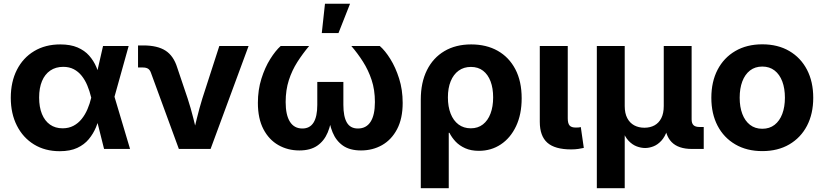

<svg xmlns="http://www.w3.org/2000/svg" viewBox="-20 -775 4288 999"><path d="M291 11.7Q214.4 11.7 157 -23.4Q99.6 -58.6 67.9 -121.3Q36.1 -184.1 36.1 -266.1Q36.1 -349.1 67.9 -411.6Q99.6 -474.1 157.7 -509Q215.8 -543.9 293.5 -543.9Q346.7 -543.9 383.5 -528.1Q420.4 -512.2 443.8 -485.6Q467.3 -459 481.4 -426Q495.6 -393.1 503.4 -359.9H543.9L574.7 -274.9L656.7 0H521.5L454.1 -269Q446.3 -301.8 434.3 -330.3Q422.4 -358.9 405 -380.6Q387.7 -402.3 364 -414.8Q340.3 -427.2 309.1 -427.2Q270 -427.2 241.7 -408Q213.4 -388.7 198.5 -353Q183.6 -317.4 183.6 -267.6Q183.6 -217.8 198.2 -181.9Q212.9 -146 240.2 -126.7Q267.6 -107.4 305.7 -107.4Q337.4 -107.4 362.1 -120.4Q386.7 -133.3 404.8 -155.8Q422.9 -178.2 435.1 -206.8Q447.3 -235.4 454.6 -266.1L516.1 -535.6H649.4L574.2 -266.1L543 -181.2H502.4Q493.7 -147 479.5 -113Q465.3 -79.1 441.9 -50.8Q418.5 -22.5 381.8 -5.4Q345.2 11.7 291 11.7Z M910.6 0 765.1 -397Q759.8 -411.6 750 -417.7Q740.2 -423.8 723.6 -423.8H698.2V-538.6H725.6Q799.3 -538.6 841.3 -511.5Q883.3 -484.4 902.3 -422.9L956.5 -262.2Q973.1 -211.4 985.8 -160.2Q998.5 -108.9 1011.7 -55.2H979Q992.2 -108.9 1004.6 -160.2Q1017.1 -211.4 1032.7 -262.2L1121.1 -535.6H1273.4L1075.7 0Z M1537.6 7.8Q1477.5 7.8 1428.5 -20Q1379.4 -47.9 1350.6 -103Q1321.8 -158.2 1321.8 -239.7Q1321.8 -307.1 1340.1 -365.5Q1358.4 -423.8 1386 -467.8Q1413.6 -511.7 1440.4 -535.6H1588.4Q1555.2 -496.1 1527.3 -452.6Q1499.5 -409.2 1482.9 -357.9Q1466.3 -306.6 1466.3 -244.1Q1466.3 -176.8 1488.5 -141.6Q1510.7 -106.4 1553.2 -106.4Q1592.3 -106.4 1611.6 -137.5Q1630.9 -168.5 1630.9 -229.5V-348.6H1766.6V-229.5Q1766.6 -168.5 1784.7 -137.5Q1802.7 -106.4 1842.3 -106.4Q1885.7 -106.4 1908.2 -141.4Q1930.7 -176.3 1930.7 -244.1Q1930.7 -307.6 1913.6 -358.9Q1896.5 -410.2 1868.9 -453.6Q1841.3 -497.1 1808.1 -535.6H1956.1Q1983.4 -512.2 2010.7 -468.5Q2038.1 -424.8 2056.6 -366.5Q2075.2 -308.1 2075.2 -239.7Q2075.2 -158.2 2046.1 -103Q2017.1 -47.9 1968 -20Q1918.9 7.8 1858.4 7.8Q1800.3 7.8 1764.4 -17.3Q1728.5 -42.5 1710.4 -86.7Q1692.4 -130.9 1687 -188H1708.5Q1703.6 -129.9 1685.1 -85.7Q1666.5 -41.5 1630.6 -16.8Q1594.7 7.8 1537.6 7.8ZM1654.3 -603 1670.9 -755.4H1801.3L1741.2 -603Z M2169.4 204.1V-256.8Q2169.4 -345.7 2201.4 -409.9Q2233.4 -474.1 2292.2 -509Q2351.1 -543.9 2431.6 -543.9Q2510.7 -543.9 2569.6 -510.7Q2628.4 -477.5 2661.4 -414.8Q2694.3 -352.1 2694.3 -263.7Q2694.3 -180.2 2665.3 -118.7Q2636.2 -57.1 2585.9 -23.7Q2535.6 9.8 2471.7 9.8Q2430.7 9.8 2400.6 -3.7Q2370.6 -17.1 2350.6 -38.3Q2330.6 -59.6 2318.4 -84H2314.9V204.1ZM2429.7 -107.4Q2466.8 -107.4 2492.7 -127.7Q2518.6 -147.9 2532.2 -184.1Q2545.9 -220.2 2545.9 -268.1Q2545.9 -315.9 2532.5 -351.6Q2519 -387.2 2493.4 -407Q2467.8 -426.8 2430.2 -426.8Q2393.1 -426.8 2366.2 -407.2Q2339.4 -387.7 2325 -352.3Q2310.5 -316.9 2310.5 -268.1Q2310.5 -220.2 2324.7 -183.8Q2338.9 -147.5 2365.7 -127.4Q2392.6 -107.4 2429.7 -107.4Z M2952.1 2.4Q2867.2 2.4 2827.9 -32.5Q2788.6 -67.4 2788.6 -141.1V-535.6H2934.1V-159.2Q2934.1 -133.3 2943.4 -122.3Q2952.6 -111.3 2975.6 -111.3Q2984.9 -111.3 2991.2 -111.8Q2997.6 -112.3 3002 -113.8L3017.6 -5.4Q3006.3 -2.9 2989.5 -0.2Q2972.7 2.4 2952.1 2.4Z M3085.4 204.1V-535.6H3230.5V-223.1Q3230.5 -185.5 3243.7 -160.4Q3256.8 -135.3 3280 -122.8Q3303.2 -110.4 3333 -110.4Q3362.8 -110.4 3385.5 -122.8Q3408.2 -135.3 3420.9 -160.4Q3433.6 -185.5 3433.6 -223.1V-535.6H3578.6V-153.8Q3578.6 -133.3 3588.4 -123.8Q3598.1 -114.3 3619.6 -114.3H3641.6V0H3580.1Q3509.3 0 3474.4 -35.9Q3439.5 -71.8 3439.5 -139.6V-189H3463.9Q3463.9 -134.3 3451.9 -98.6Q3439.9 -63 3420.9 -42.5Q3401.9 -22 3379.6 -13.4Q3357.4 -4.9 3336.9 -4.9Q3315.4 -4.9 3292.7 -13.4Q3270 -22 3250.5 -42.5Q3231 -63 3219 -98.6Q3207 -134.3 3207 -189H3230.5V204.1Z M3946.3 11.2Q3865.7 11.2 3805.9 -23.7Q3746.1 -58.6 3713.6 -120.8Q3681.2 -183.1 3681.2 -266.1Q3681.2 -349.6 3713.6 -412.1Q3746.1 -474.6 3805.9 -509.5Q3865.7 -544.4 3946.3 -544.4Q4027.3 -544.4 4086.9 -509.5Q4146.5 -474.6 4179 -412.1Q4211.4 -349.6 4211.4 -266.1Q4211.4 -183.1 4179 -120.8Q4146.5 -58.6 4086.9 -23.7Q4027.3 11.2 3946.3 11.2ZM3946.3 -105Q3983.9 -105 4010.3 -125.5Q4036.6 -146 4050.3 -182.4Q4064 -218.8 4064 -266.6Q4064 -314.9 4050.3 -351.3Q4036.6 -387.7 4010.3 -408.2Q3983.9 -428.7 3946.3 -428.7Q3908.7 -428.7 3882.3 -408.2Q3856 -387.7 3842.3 -351.3Q3828.6 -314.9 3828.6 -266.6Q3828.6 -218.8 3842.3 -182.4Q3856 -146 3882.3 -125.5Q3908.7 -105 3946.3 -105Z"/></svg>

Font: Inter 20pt
Style: Bold
Weight: 700
Version: Version 4.001;git-66647c0bb